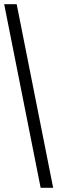

<svg xmlns="http://www.w3.org/2000/svg" viewBox="-20 -780 275 921"><path d="M175 121H235L60 -760H0Z"/></svg>

Font: Noto Serif Bengali ExtraCondensed
Style: Bold
Weight: 700
Width: 2
Designer: Juan Bruce, Universal Thirst, Indian Type Foundry and the Monotype Design Team.
Foundry: Monotype Imaging Inc.
Version: Version 2.003